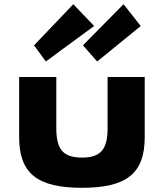

<svg xmlns="http://www.w3.org/2000/svg" viewBox="-20 -880 781 915"><path d="M142.3 -664 198.3 -587 428.6 -756 329.4 -860ZM375.3 -664 443.1 -587 650.7 -756 568.7 -860ZM71.3 -513H248.3V-269C248.3 -168 281 -129 370.5 -129C460 -129 492.7 -168 492.7 -269V-513H669.7V-226C669.7 -54 583.7 15 370.5 15C157.3 15 71.3 -54 71.3 -226Z"/></svg>

Font: Hussar
Style: BdSuprExt
Weight: 700
Foundry: Cannot Into Space Fonts
Version: Version 2.00